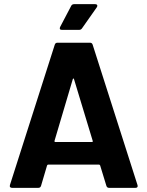

<svg xmlns="http://www.w3.org/2000/svg" viewBox="-20 -906 711 926"><path d="M493 -10 463 -108Q461 -112 458 -112H212Q209 -112 207 -108L178 -10Q175 0 165 0H38Q32 0 29 -3.5Q26 -7 28 -14L244 -690Q247 -700 257 -700H414Q424 -700 427 -690L643 -14Q644 -12 644 -9Q644 0 633 0H506Q496 0 493 -10ZM247 -221H423Q429 -221 427 -227L337 -524Q336 -528 334 -527.5Q332 -527 331 -524L243 -227Q242 -221 247 -221ZM270 -776 323 -877Q327 -886 338 -886H439Q446 -886 448.5 -881.5Q451 -877 447 -871L376 -770Q371 -762 362 -762H278Q271 -762 269 -766Q267 -770 270 -776Z"/></svg>

Font: UMi
Style: Bold
Weight: 700
Designer: Peter Middis
Foundry: We Are UMi
Version: Version 1.0